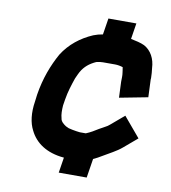

<svg xmlns="http://www.w3.org/2000/svg" viewBox="-79 -662 740 832"><g transform="rotate(10 291.0 -246.5)"><path d="M340.8 -403H394.8C405.1 -403 419 -400.5 428.9 -397L428.7 -396C430.9 -385.8 430.4 -382.7 432.1 -373C434.2 -361 433 -348.9 432.9 -334L435.8 -264L560.6 -288L557.7 -358C557.2 -363.3 557.3 -368 557.9 -372C558 -386.2 556.2 -403.1 554.7 -415C553 -456.4 534.4 -490.1 503.3 -507C486.8 -514.9 464.5 -519.6 443 -524L454.1 -594H331.1L319.7 -522C304.3 -519.5 294.1 -516.7 278.9 -511C225.6 -488.1 180.1 -452.5 148.8 -403C119.7 -350.8 95.8 -289.4 84.2 -216C82.5 -205.3 81.2 -195 80.3 -185C72.1 -133.5 77.8 -90.3 94.3 -59C118.9 -8.3 168.4 26 243.8 33H245.8L235 101H358L371.3 17C383.8 11.7 397 3.9 408.5 -3C435.3 -19.2 467.3 -34.8 490.7 -55L549.6 -105L476.4 -192L417.5 -142C415.2 -140 412.1 -137.7 408.4 -135L390.8 -125C384.2 -121 378.7 -118 374.4 -116C357.7 -105.3 340.2 -94.8 320.8 -87H294.8C286.9 -88 286.9 -88 279.1 -89C268.7 -90.3 253.8 -93.5 244.2 -96C237.7 -99 237.7 -99 231.2 -102C221 -108.7 207.4 -118.7 206.1 -133C201.5 -149.1 201.4 -166.6 202.9 -189C205 -202 205 -202 207.2 -216C212.8 -251.2 223.4 -283.1 233.6 -313L242.7 -333C256.1 -362.1 275.3 -380.3 301.4 -394C305.1 -395.7 312.4 -400 316.4 -400C323.3 -401.7 331.6 -403 340.8 -403Z"/></g></svg>

Font: Tape
Style: It
Weight: 500
Foundry: Cannot Into Space Fonts
Version: Version 0.97